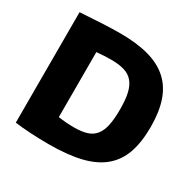

<svg xmlns="http://www.w3.org/2000/svg" viewBox="-165 -923 1118 1108"><g transform="rotate(30 394.0 -369.5)"><path d="M292 11Q231 11 170.5 7.5Q110 4 66 -2V-738Q154 -744 218.5 -747Q283 -750 331 -750Q442 -750 521.5 -728Q601 -706 652.5 -659.5Q704 -613 728.5 -541Q753 -469 753 -369Q753 -267 727.5 -195Q702 -123 646.5 -77Q591 -31 503.5 -10Q416 11 292 11ZM370 -146Q421 -146 455.5 -157Q490 -168 510.5 -194Q531 -220 540 -262.5Q549 -305 549 -369Q549 -432 539.5 -474.5Q530 -517 508 -543.5Q486 -570 450 -581Q414 -592 361 -592Q341 -592 318.5 -591Q296 -590 265 -587V-154Q291 -150 317.5 -148Q344 -146 370 -146Z"/></g></svg>

Font: Encode Sans Normal
Style: ExtraBold
Weight: 800
Designer: Pablo Impallari, Andres Torresi
Foundry: Pablo Impallari, Andres Torresi
Version: Version 1.000; ttfautohint (v1.00) -l 8 -r 50 -G 200 -x 14 -